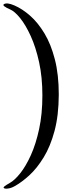

<svg xmlns="http://www.w3.org/2000/svg" viewBox="-73 -803 444 1127"><path d="M-50.8 300.3Q-54.2 296.9 -46.9 290.8Q-39.6 284.7 -14.2 270Q13.2 254.9 45.9 213.9Q78.6 172.9 108.2 107.7Q137.7 42.5 156.7 -45.7Q175.8 -133.8 175.8 -243.2Q175.8 -350.1 156.5 -438Q137.2 -525.9 107.4 -591.3Q77.6 -656.7 45.2 -696.8Q12.7 -736.8 -14.2 -748Q-62.5 -769 -50.8 -777.8Q-33.2 -790.5 11.7 -771Q57.1 -751.5 103.3 -711.2Q149.4 -670.9 187.7 -607.4Q226.1 -543.9 249 -454.6Q272 -365.2 272 -248Q271.5 -125.5 247.1 -34.4Q222.7 56.6 183.3 120.8Q144 185.1 98.9 226.3Q53.7 267.6 11.7 290.5Q-7.3 301.3 -26.4 303.7Q-45.4 306.2 -50.8 300.3Z"/></svg>

Font: Dai Banna SIL Medium
Style: Regular
Weight: 500
Designer: Victor Gaultney
Foundry: SIL International
Version: Version 4.000